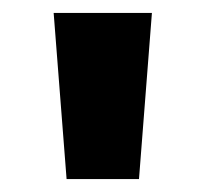

<svg xmlns="http://www.w3.org/2000/svg" viewBox="-20 -908 319 297"><path d="M83 -631H195L215 -888H63Z"/></svg>

Font: Noto Sans Kannada UI SemiCondensed ExtraBold
Style: Regular
Weight: 800
Width: 4
Designer: Jelle Bosma - Monotype Design Team
Foundry: Monotype Imaging Inc.
Version: Version 2.005